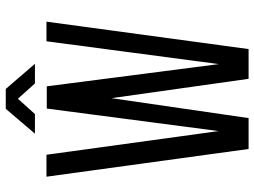

<svg xmlns="http://www.w3.org/2000/svg" viewBox="-128 -753 881 665"><g transform="rotate(-90 312.5 -420.5)"><path d="M250 -740 303 -799 356 -740H424L337 -841H268L182 -740ZM236 0 305 -475 372 0H475L570 -700H502L423 -103L346 -699H269L191 -104L109 -700H33L129 0Z"/></g></svg>

Font: Bebas Neue Regular two
Style: Regular2
Weight: 400
Designer: Ryoichi Tsunekawa & LGV (GE)
Foundry: Free Software Foundation, Inc.
Version: Version 1.003 August 13, 2016